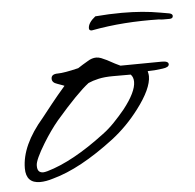

<svg xmlns="http://www.w3.org/2000/svg" viewBox="-39 -450 497 490"><g transform="rotate(-5 209.5 -205.0)"><path d="M45 1Q9 1 9 -37Q9 -96 66 -162Q77 -176 92.5 -195.5Q108 -215 128 -238Q130 -238 110 -245Q97 -249 97 -259Q97 -271 114 -271Q130 -271 167 -280Q173 -284 179.5 -288Q186 -292 193 -296Q204 -303 215 -303Q221 -303 227.5 -300.5Q234 -298 242 -294Q253 -288 261.5 -283.5Q270 -279 275 -277L381 -278Q398 -278 398 -270Q398 -262 381 -260Q360 -257 343 -257Q344 -253 344.5 -249.5Q345 -246 345 -244Q345 -212 307 -162Q276 -121 237 -91Q149 -24 79 -5Q60 1 45 1ZM55 -23Q57 -23 59.5 -23.5Q62 -24 66 -25Q132 -44 215 -107Q230 -118 244.5 -133Q259 -148 273 -165Q306 -207 306 -233Q306 -245 299 -252H254Q232 -252 216.5 -248.5Q201 -245 190 -240Q161 -218 104 -152Q84 -128 65 -97Q40 -56 40 -42V-40Q40 -23 55 -23ZM210 -373Q203 -373 203 -379Q203 -393 222 -408Q258 -411 290 -411Q318 -411 342 -409Q366 -407 388 -403L411 -399Q419 -397 419 -392Q419 -385 410 -385H401Q398 -385 393.5 -385Q389 -385 383 -386Q338 -387 295.5 -384Q253 -381 210 -373Z"/></g></svg>

Font: Whisper
Style: Regular
Weight: 400
Designer: Robert E. Leuschke
Foundry: Robert E. Leuschke
Version: Version 1.010; ttfautohint (v1.8.4.7-5d5b)